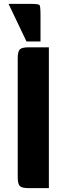

<svg xmlns="http://www.w3.org/2000/svg" viewBox="-20 -966 343 986"><path d="M231 0H126Q92 0 81.5 -11Q71 -22 71 -57V-666Q71 -701 81.5 -712Q92 -723 126 -723H231ZM140 -946Q178 -946 183 -940Q188 -934 188 -889V-753H116L24 -946Z"/></svg>

Font: Keania One
Style: Regular
Weight: 400
Designer: Julia Petretta
Foundry: Julia Petretta
Version: Version 1.003